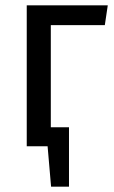

<svg xmlns="http://www.w3.org/2000/svg" viewBox="-20 -547 426 718"><path d="M170 -453V-71H238V151H171L158 0H80V-527H383L372 -453Z"/></svg>

Font: Fira Sans Condensed
Style: Regular
Weight: 400
Width: 3
Designer: bBox Type GmbH & Carrois Corporate GbR & Edenspiekermann AG
Foundry: bBox Type GmbH & Carrois Corporate GbR & Edenspiekermann AG
Version: Version 4.301